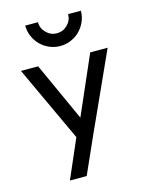

<svg xmlns="http://www.w3.org/2000/svg" viewBox="-112 -619 672 873"><g transform="rotate(-15 224.5 -182.5)"><path d="M107 184 186 2V0L21 -355H102L227 -80L347 -355H429L289 -46L268 0L186 184ZM153 -549Q153 -520 174 -499Q195 -478 224 -478Q253 -478 274 -499Q295 -520 295 -549H355Q355 -522 344.5 -498Q334 -474 316.5 -456.5Q299 -439 275 -428.5Q251 -418 224 -418Q197 -418 173 -428.5Q149 -439 131.5 -456.5Q114 -474 103.5 -498Q93 -522 93 -549H153Z"/></g></svg>

Font: Googee
Style: Regular
Weight: 400
Designer: Peter Wiegel
Foundry: CATFonts Peter Wiegel
Version: 1.000